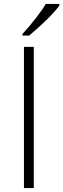

<svg xmlns="http://www.w3.org/2000/svg" viewBox="-20 -951 320 971"><path d="M101.1 0V-713.9H150.9V0ZM93.3 -778.8Q128.9 -817.4 163.8 -862.5Q198.7 -907.7 211.4 -931.2H280.3V-922.9Q262.7 -897.5 220.5 -855.5Q178.2 -813.5 127.4 -771H93.3Z"/></svg>

Font: CAA NEO Sans Light
Style: Regular
Weight: 300
Version: Version 1.10